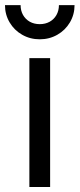

<svg xmlns="http://www.w3.org/2000/svg" viewBox="-56 -748 318 768"><path d="M61.5 -515.6H144.5V0H61.5ZM-36.1 -727.5H26.4Q26.4 -705.6 36.1 -688.2Q45.9 -670.9 63.2 -661.1Q80.6 -651.4 103 -651.4Q125.5 -651.4 142.8 -661.1Q160.2 -670.9 169.9 -688.2Q179.7 -705.6 179.7 -727.5H242.2Q242.2 -689.9 223.7 -658.5Q205.1 -627.1 173.4 -609Q141.6 -590.8 103 -590.8Q64.5 -590.8 32.7 -609Q0.9 -627.1 -17.6 -658.5Q-36.1 -689.9 -36.1 -727.5Z"/></svg>

Font: Intratopia Thin
Style: Regular
Weight: 100
Designer: Rasmus Andersson
Foundry: rsms
Version: Version 3.000;Glyphs 3.2.3 (3260)